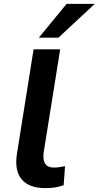

<svg xmlns="http://www.w3.org/2000/svg" viewBox="-20 -959 508 989"><path d="M214 10Q129 10 91.5 -35.5Q54 -81 67 -165L153 -705H290L205 -174Q202 -149 206 -131.5Q210 -114 223 -105Q236 -96 257 -96Q272 -96 286 -98Q300 -100 315 -103L308 -5Q285 3 263.5 6.5Q242 10 214 10ZM180 -765 323 -939H468L281 -765Z"/></svg>

Font: Nunito Sans 7pt
Style: Bold Italic
Weight: 700
Italic angle: -9°
Version: Version 3.101;gftools[0.9.27]